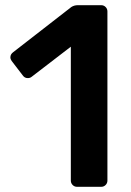

<svg xmlns="http://www.w3.org/2000/svg" viewBox="-20 -720 504 740"><path d="M277 0Q267 0 260 -7Q253 -14 253 -24V-540L102 -424Q96 -419 87 -419Q75 -419 68 -429L25 -485Q20 -492 20 -499Q20 -511 31 -519L255 -693Q266 -700 280 -700H370Q380 -700 387 -693Q394 -686 394 -676V-24Q394 -14 387 -7Q380 0 370 0Z"/></svg>

Font: Rubik AZ
Style: Regular
Weight: 500
Designer: Hubert and Fischer
Foundry: Hubert & Fischer
Version: Version 2.000